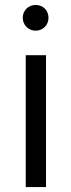

<svg xmlns="http://www.w3.org/2000/svg" viewBox="-20 -754 287 776"><path d="M176 -682C176 -652 153 -630 124 -630C96 -630 72 -652 72 -682C72 -713 96 -734 124 -734C153 -734 176 -713 176 -682ZM166 2H84V-531H166Z"/></svg>

Font: Repo Regular
Style: Regular
Weight: 400
Designer: Stefan Peev
Foundry: Context Ltd
Version: Version 1.502